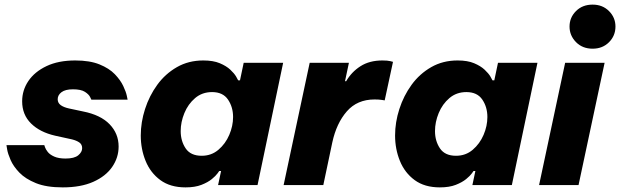

<svg xmlns="http://www.w3.org/2000/svg" viewBox="-20 -802 2687 832"><path d="M252 10Q181 10 135.5 -8.5Q90 -27 64 -54Q38 -81 26 -108.5Q14 -136 11 -154.5Q8 -173 8 -173H172Q172 -173 175 -164Q178 -155 187 -143.5Q196 -132 215 -123.5Q234 -115 264 -115Q302 -115 319 -129Q336 -143 336 -160Q336 -176 324 -184.5Q312 -193 292 -198L219 -214Q153 -229 114.5 -267Q76 -305 76 -363Q76 -411 103 -451Q130 -491 181.5 -515.5Q233 -540 306 -540Q369 -540 411 -523Q453 -506 477.5 -480.5Q502 -455 514 -429.5Q526 -404 529.5 -387Q533 -370 533 -370H376Q376 -370 370.5 -381.5Q365 -393 348 -404Q331 -415 296 -415Q263 -415 246.5 -402.5Q230 -390 230 -372Q230 -356 243 -346.5Q256 -337 279 -332L340 -319Q416 -304 455 -263.5Q494 -223 494 -167Q494 -119 466 -78.5Q438 -38 384 -14Q330 10 252 10Z M861 -540Q904 -540 932.5 -528Q961 -516 978 -500Q995 -484 1003 -470.5Q1011 -457 1012 -454H1020L1036 -530H1207L1096 0H925L938 -61H930Q930 -61 922.5 -50.5Q915 -40 898 -26Q881 -12 853 -1Q825 10 784 10Q718 10 675 -21.5Q632 -53 611 -104.5Q590 -156 590 -215Q590 -272 608.5 -329.5Q627 -387 661.5 -434.5Q696 -482 746.5 -511Q797 -540 861 -540ZM899 -403Q856 -403 825.5 -377Q795 -351 779 -312Q763 -273 763 -234Q763 -191 784.5 -159Q806 -127 854 -127Q896 -127 926.5 -153Q957 -179 973.5 -217.5Q990 -256 990 -295Q990 -338 968 -370.5Q946 -403 899 -403Z M1209 0 1322 -530H1492L1475 -450H1480Q1503 -490 1542 -515Q1581 -540 1637 -540Q1660 -540 1671.5 -537Q1683 -534 1683 -534L1647 -367Q1647 -367 1634.5 -369Q1622 -371 1603 -371Q1528 -371 1483 -319.5Q1438 -268 1420 -185L1381 0Z M1963 -540Q2006 -540 2034.5 -528Q2063 -516 2080 -500Q2097 -484 2105 -470.5Q2113 -457 2114 -454H2122L2138 -530H2309L2198 0H2027L2040 -61H2032Q2032 -61 2024.5 -50.5Q2017 -40 2000 -26Q1983 -12 1955 -1Q1927 10 1886 10Q1820 10 1777 -21.5Q1734 -53 1713 -104.5Q1692 -156 1692 -215Q1692 -272 1710.5 -329.5Q1729 -387 1763.5 -434.5Q1798 -482 1848.5 -511Q1899 -540 1963 -540ZM2001 -403Q1958 -403 1927.5 -377Q1897 -351 1881 -312Q1865 -273 1865 -234Q1865 -191 1886.5 -159Q1908 -127 1956 -127Q1998 -127 2028.5 -153Q2059 -179 2075.5 -217.5Q2092 -256 2092 -295Q2092 -338 2070 -370.5Q2048 -403 2001 -403Z M2548 -591Q2504 -591 2476 -619.5Q2448 -648 2448 -687Q2448 -726 2476 -754Q2504 -782 2548 -782Q2591 -782 2619 -754Q2647 -726 2647 -687Q2647 -647 2619 -619Q2591 -591 2548 -591ZM2316 0 2429 -530H2600L2487 0Z"/></svg>

Font: Be Vietnam Pro ExtraBold
Style: Italic
Weight: 800
Italic angle: -12°
Designer: Lam Bao, Tony Le, Vietanh Nguyen
Foundry: Yellow Type Foundry
Version: Version 1.002; ttfautohint (v1.8.3)